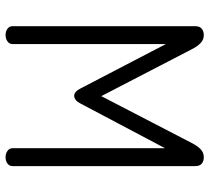

<svg xmlns="http://www.w3.org/2000/svg" viewBox="-52 -720 771 708"><g transform="rotate(90 334.0 -365.5)"><path d="M333 -253Q326 -253 319.5 -258Q313 -263 307 -274L142 -591V-26Q142 -14 132 -7Q122 0 109 0Q95 0 85.5 -7Q76 -14 76 -26V-699Q76 -716 85.5 -723.5Q95 -731 109 -731Q126 -731 138.5 -719Q151 -707 162 -685L334 -353L506 -685Q517 -707 529.5 -719Q542 -731 559 -731Q574 -731 583 -723.5Q592 -716 592 -699V-26Q592 -14 582.5 -7Q573 0 559 0Q546 0 536 -7Q526 -14 526 -26V-588L360 -274Q354 -263 347 -258Q340 -253 333 -253Z"/></g></svg>

Font: Dosis
Style: Regular
Weight: 400
Designer: Edgar Tolentino, Pablo Impallari, Igino Marini
Foundry: Edgar Tolentino, Pablo Impallari, Igino Marini
Version: Version 1.007;Glyphs 3.1.1 (3134)